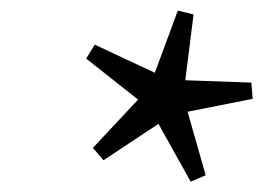

<svg xmlns="http://www.w3.org/2000/svg" viewBox="-20 -706 510 372"><path d="M378.5 -366.5 349.5 -354 287 -466 180.5 -395.5 160 -419.5 247.5 -513 147 -592.5 163.5 -619.5 280 -565 324.5 -685.5 355 -678 339 -550.5 467 -546 469.5 -514.5 343.5 -489.5Z"/></svg>

Font: Newsreader 24pt SemiBold
Style: Italic
Weight: 600
Italic angle: -17°
Designer: Hugues Gentile
Foundry: Production Type
Version: Version 1.003